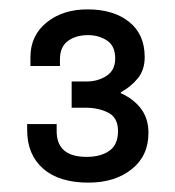

<svg xmlns="http://www.w3.org/2000/svg" viewBox="-20 -718 373 410"><path d="M169 -328Q106 -328 72 -358Q38 -388 38 -440V-453H101V-438Q101 -383 165 -383Q195 -383 213.5 -396Q232 -409 232 -438Q232 -467 211 -477.5Q190 -488 163 -488H133V-544H165Q189 -544 207.5 -556Q226 -568 226 -593Q226 -620 208.5 -631.5Q191 -643 168 -643Q142 -643 125 -630.5Q108 -618 108 -591V-577H45V-596Q45 -642 79.5 -670Q114 -698 167 -698Q222 -698 255.5 -671.5Q289 -645 289 -596Q289 -569 274.5 -551Q260 -533 238 -521V-519Q265 -507 281 -486Q297 -465 297 -434Q297 -385 261 -356.5Q225 -328 169 -328Z"/></svg>

Font: Archivo VF Beta
Style: Regular
Weight: 400
Designer: Hector Gatti
Foundry: Omnibus-Type
Version: Version 1.002